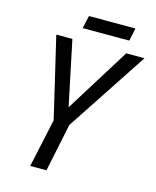

<svg xmlns="http://www.w3.org/2000/svg" viewBox="-125 -940 833 1026"><g transform="rotate(15 291.5 -427.5)"><path d="M142 0 200 -268 95 -714H184L259 -356L482 -714H583L287 -265L232 0ZM222 -784 238 -855H495L480 -784Z"/></g></svg>

Font: Noto Sans Display
Style: Italic
Weight: 400
Italic angle: -12°
Designer: Monotype Design Team
Foundry: Monotype Imaging Inc.
Version: Version 2.003